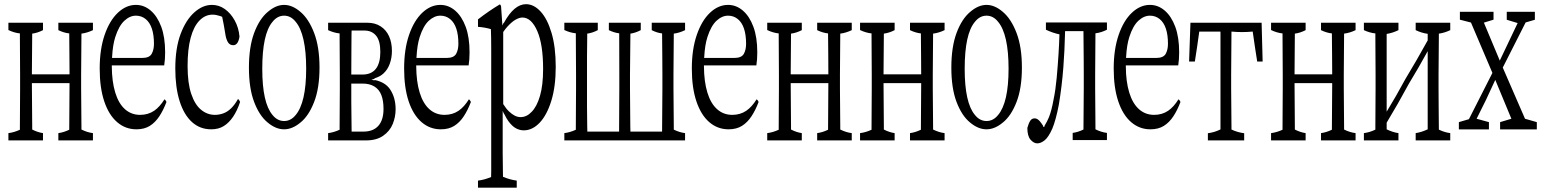

<svg xmlns="http://www.w3.org/2000/svg" viewBox="-20 -621 7356 914"><path d="M422.4 -512.7Q422.4 -490.2 422.4 -477.5Q395 -464.4 367.7 -460.9Q367.7 -460.9 367.7 -457Q367.2 -356.4 366.2 -266.1Q366.2 -228 366.2 -199.2Q366.2 -158.7 367.7 -19.5Q367.7 -8.8 367.7 -7.8Q367.7 -4.4 367.7 -4.4Q395 9.3 422.4 12.7Q422.4 34.7 422.4 47.4Q422.4 47.4 257.8 47.4Q257.8 35.2 257.8 12.7Q283.2 9.3 309.6 -3.4Q311 -197.3 311 -220.2Q311 -220.2 311 -225.1Q311 -225.1 131.8 -225.1Q131.8 -225.1 131.8 -220.2Q131.8 -167.5 133.3 -21Q133.3 -9.3 133.3 -7.8Q133.3 -4.4 133.3 -4.4Q158.7 8.8 184.6 12.7Q184.6 34.7 184.6 47.4Q184.6 47.4 20 47.4Q20 35.2 20 12.7Q47.4 9.3 74.7 -3.4Q74.7 -3.4 74.7 -6.8Q74.7 -8.3 74.7 -19.5Q75.2 -61 75.2 -112.8Q75.2 -151.4 75.7 -199.2Q75.7 -228 75.7 -266.1Q75.2 -304.7 75.2 -353Q74.7 -394.5 74.7 -445.8Q74.7 -447.3 74.7 -458.5Q74.7 -458.5 74.7 -461.9Q47.4 -464.8 20 -478Q20 -490.7 20 -512.7Q20 -512.7 184.6 -512.7Q184.6 -490.2 184.6 -477.5Q159.2 -464.4 133.3 -460.9Q133.3 -460.9 133.3 -457.5Q132.8 -359.9 131.8 -272Q131.8 -272 131.8 -267.1Q131.8 -267.1 311 -267.1Q311 -267.1 311 -272Q311 -308.1 310.5 -353.3Q310.1 -398.4 309.6 -461.9Q283.7 -464.8 257.8 -477.5Q257.8 -490.2 257.8 -512.7Q257.8 -512.7 422.4 -512.7Z M512.2 -309.6Q512.2 -309.6 512.2 -304.7Q512.7 -232.4 528.6 -180.4Q544.4 -128.4 574.7 -101.3Q605 -74.2 647 -74.2Q685.1 -74.2 713.9 -93.8Q740.2 -111.8 762.7 -147.9Q767.6 -146.5 772.5 -135.7Q757.8 -96.7 738.5 -67.4Q719.2 -38.1 693.1 -21.7Q667 -5.4 629.4 -5.4Q577.1 -5.4 537.6 -39.6Q498 -73.7 476.3 -138.4Q454.6 -203.1 454.6 -294.7Q454.6 -386.2 478 -454.6Q501.5 -522.9 541 -560.3Q580.6 -597.7 627 -597.7Q666 -597.7 697.5 -570.6Q729 -543.5 747.6 -493.7Q766.1 -443.8 766.1 -371.6Q766.1 -337.9 761.7 -309.6Q761.7 -309.6 512.2 -309.6ZM528.8 -444.8Q516.6 -406.7 513.7 -350.6Q513.7 -350.6 513.2 -345.2H657.2Q691.9 -345.2 702.6 -365.7Q712.9 -384.8 712.9 -412.6Q712.9 -455.1 702.9 -484.9Q692.9 -514.6 673.1 -530.5Q653.3 -546.4 627 -546.4Q598.1 -546.4 572 -522.2Q545.9 -498 528.8 -444.8Z M814.5 -294.9Q814.5 -391.6 839.6 -458.7Q864.7 -525.9 904.8 -561.8Q944.8 -597.7 988.8 -597.7Q1022.5 -597.7 1050.3 -577.9Q1078.1 -558.1 1097.2 -523.9Q1116.2 -489.7 1120.1 -446.8Q1113.8 -405.8 1090.3 -405.8Q1074.2 -405.8 1065.4 -419.4Q1056.2 -434.6 1052.7 -458.5Q1052.7 -458.5 1052.7 -459Q1045.4 -504.9 1037.6 -541Q1032.2 -543.5 1028.8 -544.4Q1008.3 -551.3 991.7 -551.3Q957 -551.3 929.7 -523.4Q902.3 -495.6 887.7 -441.4Q873 -387.2 873 -306.4Q873 -225.6 890.4 -174.1Q907.7 -122.6 937.3 -98.4Q966.8 -74.2 1002.9 -74.2Q1022.9 -74.2 1042.5 -81.1Q1082.5 -95.2 1112.8 -149.4Q1118.2 -147.5 1123 -135.7Q1095.2 -52.2 1045.4 -21Q1020.5 -5.4 985.4 -5.4Q932.1 -5.4 893.8 -40Q855.5 -74.7 835 -139.9Q814.5 -205.1 814.5 -294.9Z M1387.7 -73.7Q1412.1 -102.5 1424.8 -157.7Q1437.5 -212.9 1437.5 -294.2Q1437.5 -375.5 1424.8 -431.9Q1412.1 -488.3 1387.7 -517.1Q1364.7 -546.4 1332.5 -546.4Q1300.3 -546.4 1276.9 -516.6Q1228.5 -459 1228.5 -293.5Q1228.5 -131.3 1277.3 -73.7Q1300.3 -44.9 1332.5 -44.9Q1364.7 -44.9 1387.7 -73.7ZM1254.4 -37.6Q1214.8 -69.8 1189.9 -135.3Q1165 -200.7 1165 -299.1Q1165 -397.5 1189.9 -464.4Q1214.8 -531.2 1254.9 -564.5Q1293.5 -597.7 1332.5 -597.7Q1371.6 -597.7 1410.2 -564.5Q1449.7 -531.2 1475.3 -464.4Q1501 -397.5 1501 -299.3Q1501 -201.2 1475.3 -135.3Q1449.7 -69.3 1410.2 -37.6Q1371.6 -5.4 1332.3 -5.4Q1293 -5.4 1254.4 -37.6Z M1542 12.7Q1569.3 9.3 1596.7 -3.4Q1596.7 -3.4 1596.7 -6.8Q1596.7 -8.3 1596.7 -19.5Q1597.2 -61 1597.2 -112.8Q1597.2 -151.4 1597.7 -199.2Q1597.7 -228 1597.7 -266.1Q1597.2 -304.7 1597.2 -353Q1596.7 -394.5 1596.7 -445.8Q1596.7 -447.3 1596.7 -458Q1596.7 -458 1596.7 -461.9Q1569.3 -464.8 1542 -477.5Q1542 -490.2 1542 -512.7Q1542 -512.7 1729.5 -512.7Q1765.6 -512.7 1792 -495.6Q1818.4 -478.5 1832 -448.5Q1845.7 -418.5 1845.7 -378.4Q1845.7 -346.7 1835.9 -318.6Q1826.2 -290.5 1805.2 -271Q1789.6 -256.8 1765.6 -249Q1756.8 -241.2 1748 -243.7Q1756.8 -236.8 1766.1 -239.7Q1814.5 -229 1836.9 -195.8Q1863.3 -156.2 1863.3 -101.1Q1863.3 -64.5 1849.6 -30.8Q1835.9 2.9 1804.2 25.1Q1772.5 47.4 1722.2 47.4Q1722.2 47.4 1542 47.4Q1542 34.7 1542 12.7ZM1653.8 -475.6 1653.3 -454.6Q1653.3 -449.2 1652.8 -376.5Q1652.8 -352.1 1652.3 -266.1Q1652.3 -266.1 1705.1 -266.1Q1748 -266.1 1769.3 -293.5Q1790.5 -320.8 1790.5 -373.8Q1790.5 -426.8 1770.3 -451.2Q1750 -475.6 1714.8 -475.6Q1714.8 -475.6 1653.8 -475.6ZM1652.3 -218.3Q1652.3 -218.3 1652.3 -213.4Q1652.3 -213.4 1652.3 -204.1Q1652.3 -204.1 1652.3 -199.2Q1652.3 -158.7 1652.3 -134.3Q1652.3 -112.8 1653.3 -43Q1653.3 -20 1653.8 0.5Q1653.8 5.4 1653.8 5.4Q1653.8 5.4 1710.4 5.4Q1756.8 5.4 1781.2 -22.2Q1805.7 -49.8 1805.7 -102.5Q1805.7 -142.1 1795.2 -168.9Q1784.7 -195.8 1761.7 -209.5Q1739.3 -223.1 1706.5 -223.1Q1706.5 -223.1 1652.3 -223.1Q1652.3 -223.1 1652.3 -218.3Z M1961.4 -309.6Q1961.4 -309.6 1961.4 -304.7Q1961.9 -232.4 1977.8 -180.4Q1993.7 -128.4 2023.9 -101.3Q2054.2 -74.2 2096.2 -74.2Q2134.3 -74.2 2163.1 -93.8Q2189.5 -111.8 2211.9 -147.9Q2216.8 -146.5 2221.7 -135.7Q2207 -96.7 2187.7 -67.4Q2168.5 -38.1 2142.3 -21.7Q2116.2 -5.4 2078.6 -5.4Q2026.4 -5.4 1986.8 -39.6Q1947.3 -73.7 1925.5 -138.4Q1903.8 -203.1 1903.8 -294.7Q1903.8 -386.2 1927.2 -454.6Q1950.7 -522.9 1990.2 -560.3Q2029.8 -597.7 2076.2 -597.7Q2115.2 -597.7 2146.7 -570.6Q2178.2 -543.5 2196.8 -493.7Q2215.3 -443.8 2215.3 -371.6Q2215.3 -337.9 2210.9 -309.6Q2210.9 -309.6 1961.4 -309.6ZM1978 -444.8Q1965.8 -406.7 1962.9 -350.6Q1962.9 -350.6 1962.4 -345.2H2106.4Q2141.1 -345.2 2151.9 -365.7Q2162.1 -384.8 2162.1 -412.6Q2162.1 -455.1 2152.1 -484.9Q2142.1 -514.6 2122.3 -530.5Q2102.5 -546.4 2076.2 -546.4Q2047.4 -546.4 2021.2 -522.2Q1995.1 -498 1978 -444.8Z M2400.4 -43.9Q2391.1 -56.6 2381.8 -75.7Q2377.4 -81.1 2373 -93.3Q2373 -31.2 2373 22.5Q2373 69.3 2373 106.4Q2373.5 154.3 2374 191.9Q2374 210.9 2374.5 220.7Q2407.2 234.4 2439.9 238.8Q2439.9 260.7 2439.9 272.5Q2439.9 272.5 2255.4 272.5Q2255.4 260.3 2255.4 238.8Q2286.6 234.9 2317.9 221.7Q2318.4 211.9 2318.4 192.4Q2318.4 154.8 2318.4 107.9Q2318.4 -137.2 2318.4 -384.8Q2318.4 -440.9 2316.9 -482.4Q2286.1 -491.2 2255.4 -493.2Q2255.4 -514.6 2255.4 -528.8Q2307.1 -568.8 2358.4 -599.6Q2361.8 -600.6 2365.2 -592.3Q2368.2 -550.8 2371.6 -499.5Q2375.5 -511.2 2379.4 -513.2Q2427.7 -601.1 2483.9 -601.1Q2521.5 -601.1 2553.7 -565.9Q2585.9 -530.8 2605.7 -463.9Q2625.5 -397 2625.5 -303Q2625.5 -209 2604.5 -141.1Q2583.5 -73.2 2549.1 -36.9Q2514.6 -0.5 2473.1 -0.5Q2454.6 -0.5 2436.5 -10Q2418.5 -19.5 2400.4 -43.9ZM2395 -493.7Q2386.2 -483.9 2375.5 -468.8Q2375.5 -468.8 2375.5 -125.5Q2389.6 -103 2403.3 -90.3Q2431.2 -63.5 2458 -63.5Q2487.3 -63.5 2510.7 -88.4Q2535.6 -113.3 2550.5 -164.3Q2565.4 -215.3 2565.4 -292.5Q2565.4 -408.7 2538.1 -472.2Q2509.8 -537.6 2466.8 -537.6Q2452.6 -537.6 2434.3 -527.3Q2416 -517.1 2395 -493.7Z M2666.5 12.7Q2693.8 9.3 2721.2 -3.4Q2721.2 -3.4 2721.2 -7.3Q2721.2 -8.8 2721.2 -19.5Q2721.7 -61 2721.7 -112.8Q2721.7 -151.4 2722.2 -199.2Q2722.2 -228 2722.2 -266.1Q2721.7 -304.7 2721.7 -353Q2721.2 -394.5 2721.2 -445.8Q2721.2 -447.3 2721.2 -458.5Q2721.2 -458.5 2721.2 -462.4Q2693.8 -465.3 2666.5 -478Q2666.5 -490.7 2666.5 -512.7Q2666.5 -512.7 2825.7 -512.7Q2825.7 -490.2 2825.7 -477.5Q2800.8 -464.4 2775.4 -460.9Q2775.4 -457.5 2775.4 -457Q2775.4 -446.3 2775.4 -445.8Q2774.4 -394 2774.4 -352.5Q2774.4 -304.2 2774.4 -266.1Q2774.4 -227.5 2774.4 -199.2Q2774.4 -150.9 2774.4 -112.3Q2774.9 -61 2775.4 -19.5Q2775.4 -4.4 2775.9 0.5Q2775.9 5.4 2775.9 5.4Q2775.9 5.4 2927.2 5.4Q2927.2 5.4 2927.2 0.5Q2927.2 -51.3 2927.7 -112.8Q2927.7 -151.4 2928.2 -199.2Q2928.2 -228 2928.2 -266.1Q2927.7 -430.2 2927.7 -459Q2927.7 -459 2927.7 -462.4Q2903.3 -465.3 2878.4 -477.5Q2878.4 -490.2 2878.4 -512.7Q2878.4 -512.7 3030.3 -512.7Q3030.3 -490.2 3030.3 -477.5Q3005.4 -464.4 2981 -460.9Q2979.5 -322.8 2979 -266.1Q2979 -228 2979 -199.2Q2979 -158.7 2980.5 -19.5Q2980.5 -4.4 2981 0.5Q2981 5.4 2981 5.4Q2981 5.4 3131.8 5.4Q3133.3 -187.5 3133.3 -199.2Q3133.3 -227.5 3133.3 -266.1Q3133.3 -304.7 3132.8 -351.3Q3132.3 -397.9 3131.8 -461.9Q3106.9 -464.8 3082.5 -477.5Q3082.5 -490.2 3082.5 -512.7Q3082.5 -512.7 3241.2 -512.7Q3241.2 -490.2 3241.2 -477.5Q3214.4 -464.4 3187.5 -460.9Q3187.5 -460.9 3187.5 -457.5Q3187 -356.9 3186 -266.1Q3186 -228 3186 -199.2Q3186 -158.7 3187.5 -19.5Q3187.5 -8.8 3187.5 -7.3Q3187.5 -3.9 3187.5 -3.9Q3214.4 9.3 3241.2 12.7Q3241.2 34.7 3241.2 47.4Q3241.2 47.4 2666.5 47.4Q2666.5 34.7 2666.5 12.7Z M3331.1 -309.6Q3331.1 -309.6 3331.1 -304.7Q3331.5 -232.4 3347.4 -180.4Q3363.3 -128.4 3393.6 -101.3Q3423.8 -74.2 3465.8 -74.2Q3503.9 -74.2 3532.7 -93.8Q3559.1 -111.8 3581.5 -147.9Q3586.4 -146.5 3591.3 -135.7Q3576.7 -96.7 3557.4 -67.4Q3538.1 -38.1 3512 -21.7Q3485.8 -5.4 3448.2 -5.4Q3396 -5.4 3356.4 -39.6Q3316.9 -73.7 3295.2 -138.4Q3273.4 -203.1 3273.4 -294.7Q3273.4 -386.2 3296.9 -454.6Q3320.3 -522.9 3359.9 -560.3Q3399.4 -597.7 3445.8 -597.7Q3484.9 -597.7 3516.4 -570.6Q3547.9 -543.5 3566.4 -493.7Q3585 -443.8 3585 -371.6Q3585 -337.9 3580.6 -309.6Q3580.6 -309.6 3331.1 -309.6ZM3347.7 -444.8Q3335.4 -406.7 3332.5 -350.6Q3332.5 -350.6 3332 -345.2H3476.1Q3510.7 -345.2 3521.5 -365.7Q3531.7 -384.8 3531.7 -412.6Q3531.7 -455.1 3521.7 -484.9Q3511.7 -514.6 3491.9 -530.5Q3472.2 -546.4 3445.8 -546.4Q3417 -546.4 3390.9 -522.2Q3364.7 -498 3347.7 -444.8Z M4034.7 -512.7Q4034.7 -490.2 4034.7 -477.5Q4007.3 -464.4 3980 -460.9Q3980 -460.9 3980 -457Q3979.5 -356.4 3978.5 -266.1Q3978.5 -228 3978.5 -199.2Q3978.5 -158.7 3980 -19.5Q3980 -8.8 3980 -7.8Q3980 -4.4 3980 -4.4Q4007.3 9.3 4034.7 12.7Q4034.7 34.7 4034.7 47.4Q4034.7 47.4 3870.1 47.4Q3870.1 35.2 3870.1 12.7Q3895.5 9.3 3921.9 -3.4Q3923.3 -197.3 3923.3 -220.2Q3923.3 -220.2 3923.3 -225.1Q3923.3 -225.1 3744.1 -225.1Q3744.1 -225.1 3744.1 -220.2Q3744.1 -167.5 3745.6 -21Q3745.6 -9.3 3745.6 -7.8Q3745.6 -4.4 3745.6 -4.4Q3771 8.8 3796.9 12.7Q3796.9 34.7 3796.9 47.4Q3796.9 47.4 3632.3 47.4Q3632.3 35.2 3632.3 12.7Q3659.7 9.3 3687 -3.4Q3687 -3.4 3687 -6.8Q3687 -8.3 3687 -19.5Q3687.5 -61 3687.5 -112.8Q3687.5 -151.4 3688 -199.2Q3688 -228 3688 -266.1Q3687.5 -304.7 3687.5 -353Q3687 -394.5 3687 -445.8Q3687 -447.3 3687 -458.5Q3687 -458.5 3687 -461.9Q3659.7 -464.8 3632.3 -478Q3632.3 -490.7 3632.3 -512.7Q3632.3 -512.7 3796.9 -512.7Q3796.9 -490.2 3796.9 -477.5Q3771.5 -464.4 3745.6 -460.9Q3745.6 -460.9 3745.6 -457.5Q3745.1 -359.9 3744.1 -272Q3744.1 -272 3744.1 -267.1Q3744.1 -267.1 3923.3 -267.1Q3923.3 -267.1 3923.3 -272Q3923.3 -308.1 3922.9 -353.3Q3922.4 -398.4 3921.9 -461.9Q3896 -464.8 3870.1 -477.5Q3870.1 -490.2 3870.1 -512.7Q3870.1 -512.7 4034.7 -512.7Z M4476.6 -512.7Q4476.6 -490.2 4476.6 -477.5Q4449.2 -464.4 4421.9 -460.9Q4421.9 -460.9 4421.9 -457Q4421.4 -356.4 4420.4 -266.1Q4420.4 -228 4420.4 -199.2Q4420.4 -158.7 4421.9 -19.5Q4421.9 -8.8 4421.9 -7.8Q4421.9 -4.4 4421.9 -4.4Q4449.2 9.3 4476.6 12.7Q4476.6 34.7 4476.6 47.4Q4476.6 47.4 4312 47.4Q4312 35.2 4312 12.7Q4337.4 9.3 4363.8 -3.4Q4365.2 -197.3 4365.2 -220.2Q4365.2 -220.2 4365.2 -225.1Q4365.2 -225.1 4186 -225.1Q4186 -225.1 4186 -220.2Q4186 -167.5 4187.5 -21Q4187.5 -9.3 4187.5 -7.8Q4187.5 -4.4 4187.5 -4.4Q4212.9 8.8 4238.8 12.7Q4238.8 34.7 4238.8 47.4Q4238.8 47.4 4074.2 47.4Q4074.2 35.2 4074.2 12.7Q4101.6 9.3 4128.9 -3.4Q4128.9 -3.4 4128.9 -6.8Q4128.9 -8.3 4128.9 -19.5Q4129.4 -61 4129.4 -112.8Q4129.4 -151.4 4129.9 -199.2Q4129.9 -228 4129.9 -266.1Q4129.4 -304.7 4129.4 -353Q4128.9 -394.5 4128.9 -445.8Q4128.9 -447.3 4128.9 -458.5Q4128.9 -458.5 4128.9 -461.9Q4101.6 -464.8 4074.2 -478Q4074.2 -490.7 4074.2 -512.7Q4074.2 -512.7 4238.8 -512.7Q4238.8 -490.2 4238.8 -477.5Q4213.4 -464.4 4187.5 -460.9Q4187.5 -460.9 4187.5 -457.5Q4187 -359.9 4186 -272Q4186 -272 4186 -267.1Q4186 -267.1 4365.2 -267.1Q4365.2 -267.1 4365.2 -272Q4365.2 -308.1 4364.7 -353.3Q4364.3 -398.4 4363.8 -461.9Q4337.9 -464.8 4312 -477.5Q4312 -490.2 4312 -512.7Q4312 -512.7 4476.6 -512.7Z M4731.4 -73.7Q4755.9 -102.5 4768.6 -157.7Q4781.2 -212.9 4781.2 -294.2Q4781.2 -375.5 4768.6 -431.9Q4755.9 -488.3 4731.4 -517.1Q4708.5 -546.4 4676.3 -546.4Q4644 -546.4 4620.6 -516.6Q4572.3 -459 4572.3 -293.5Q4572.3 -131.3 4621.1 -73.7Q4644 -44.9 4676.3 -44.9Q4708.5 -44.9 4731.4 -73.7ZM4598.1 -37.6Q4558.6 -69.8 4533.7 -135.3Q4508.8 -200.7 4508.8 -299.1Q4508.8 -397.5 4533.7 -464.4Q4558.6 -531.2 4598.6 -564.5Q4637.2 -597.7 4676.3 -597.7Q4715.3 -597.7 4753.9 -564.5Q4793.5 -531.2 4819.1 -464.4Q4844.7 -397.5 4844.7 -299.3Q4844.7 -201.2 4819.1 -135.3Q4793.5 -69.3 4753.9 -37.6Q4715.3 -5.4 4676 -5.4Q4636.7 -5.4 4598.1 -37.6Z M5086.4 11.7Q5111.8 8.3 5137.7 -4.4Q5139.2 -196.3 5139.2 -201.2Q5139.2 -229 5139.2 -266.6Q5139.2 -305.2 5138.9 -333.5Q5138.7 -361.8 5137.7 -467.8Q5137.7 -467.8 5137.7 -472.7Q5137.7 -472.7 5050.3 -472.7Q5047.9 -376 5042 -300.8Q5035.2 -211.4 5020.5 -122.6Q5006.3 -48.8 4989.3 -8.3Q4971.2 32.2 4952.9 46.9Q4934.6 61.5 4918 61.5Q4901.4 61.5 4886 44.2Q4870.6 26.9 4870.6 -12.2Q4877 -35.6 4885.3 -47.4Q4892.6 -57.6 4905.5 -57.6Q4918.5 -57.6 4930.7 -43Q4938 -34.2 4944.8 -23.4Q4946.8 -15.1 4949.2 -16.6Q4951.2 -15.1 4953.1 -23.4Q4965.3 -43 4973.6 -63.5Q4986.3 -95.2 4996.1 -150.9Q5004.9 -192.4 5010.3 -250.5Q5021 -368.7 5023.4 -457.5Q4992.2 -463.9 4959 -479.5Q4959 -491.7 4959 -514.2Q4959 -514.2 5249.5 -514.2Q5249.5 -492.2 5249.5 -479.5Q5222.2 -465.8 5194.8 -462.4Q5193.4 -324.7 5193.4 -266.6Q5193.4 -229 5193.4 -201.2Q5193.4 -160.2 5194.8 -20.5Q5194.8 -9.8 5194.8 -8.8Q5194.8 -5.4 5194.8 -5.4Q5222.2 8.3 5249.5 11.7Q5249.5 33.7 5249.5 45.9Q5249.5 45.9 5086.4 45.9Q5086.4 33.7 5086.4 11.7Z M5339.4 -309.6Q5339.4 -309.6 5339.4 -304.7Q5339.8 -232.4 5355.7 -180.4Q5371.6 -128.4 5401.9 -101.3Q5432.1 -74.2 5474.1 -74.2Q5512.2 -74.2 5541 -93.8Q5567.4 -111.8 5589.8 -147.9Q5594.7 -146.5 5599.6 -135.7Q5585 -96.7 5565.7 -67.4Q5546.4 -38.1 5520.3 -21.7Q5494.1 -5.4 5456.5 -5.4Q5404.3 -5.4 5364.7 -39.6Q5325.2 -73.7 5303.5 -138.4Q5281.7 -203.1 5281.7 -294.7Q5281.7 -386.2 5305.2 -454.6Q5328.6 -522.9 5368.2 -560.3Q5407.7 -597.7 5454.1 -597.7Q5493.2 -597.7 5524.7 -570.6Q5556.2 -543.5 5574.7 -493.7Q5593.3 -443.8 5593.3 -371.6Q5593.3 -337.9 5588.9 -309.6Q5588.9 -309.6 5339.4 -309.6ZM5356 -444.8Q5343.8 -406.7 5340.8 -350.6Q5340.8 -350.6 5340.3 -345.2H5484.4Q5519 -345.2 5529.8 -365.7Q5540 -384.8 5540 -412.6Q5540 -455.1 5530 -484.9Q5520 -514.6 5500.2 -530.5Q5480.5 -546.4 5454.1 -546.4Q5425.3 -546.4 5399.2 -522.2Q5373 -498 5356 -444.8Z M5730 13.2Q5761.2 9.3 5790 -4.9Q5790 -4.9 5790 -8.3Q5790 -9.3 5790 -19.5Q5790 -61 5790 -112.8Q5790 -228 5790 -353Q5790 -394.5 5790 -445.8Q5790 -450.7 5790 -465.8Q5790 -465.8 5789.6 -470.7Q5789.6 -470.7 5689 -470.7Q5678.7 -394.5 5668 -328.1Q5668 -328.1 5640.6 -328.1Q5644 -415.5 5647 -512.7Q5647 -512.7 5985.8 -512.7Q5988.3 -415.5 5990.7 -328.1Q5990.7 -328.1 5964.8 -328.1Q5954.1 -394.5 5943.4 -470.7Q5917.5 -468.3 5892.3 -468.3Q5867.2 -468.3 5842.3 -470.7Q5840.8 -331.1 5840.8 -266.1Q5840.8 -228 5840.8 -199.2Q5840.8 -158.7 5842.3 -19.5Q5842.3 -8.8 5842.3 -8.3Q5842.3 -4.9 5842.3 -4.4Q5871.1 9.3 5902.8 13.2Q5902.8 35.2 5902.8 47.4Q5902.8 47.4 5730 47.4Q5730 35.2 5730 13.2Z M6433.1 -512.7Q6433.1 -490.2 6433.1 -477.5Q6405.8 -464.4 6378.4 -460.9Q6378.4 -460.9 6378.4 -457Q6377.9 -356.4 6377 -266.1Q6377 -228 6377 -199.2Q6377 -158.7 6378.4 -19.5Q6378.4 -8.8 6378.4 -7.8Q6378.4 -4.4 6378.4 -4.4Q6405.8 9.3 6433.1 12.7Q6433.1 34.7 6433.1 47.4Q6433.1 47.4 6268.6 47.4Q6268.6 35.2 6268.6 12.7Q6293.9 9.3 6320.3 -3.4Q6321.8 -197.3 6321.8 -220.2Q6321.8 -220.2 6321.8 -225.1Q6321.8 -225.1 6142.6 -225.1Q6142.6 -225.1 6142.6 -220.2Q6142.6 -167.5 6144 -21Q6144 -9.3 6144 -7.8Q6144 -4.4 6144 -4.4Q6169.4 8.8 6195.3 12.7Q6195.3 34.7 6195.3 47.4Q6195.3 47.4 6030.8 47.4Q6030.8 35.2 6030.8 12.7Q6058.1 9.3 6085.4 -3.4Q6085.4 -3.4 6085.4 -6.8Q6085.4 -8.3 6085.4 -19.5Q6085.9 -61 6085.9 -112.8Q6085.9 -151.4 6086.4 -199.2Q6086.4 -228 6086.4 -266.1Q6085.9 -304.7 6085.9 -353Q6085.4 -394.5 6085.4 -445.8Q6085.4 -447.3 6085.4 -458.5Q6085.4 -458.5 6085.4 -461.9Q6058.1 -464.8 6030.8 -478Q6030.8 -490.7 6030.8 -512.7Q6030.8 -512.7 6195.3 -512.7Q6195.3 -490.2 6195.3 -477.5Q6169.9 -464.4 6144 -460.9Q6144 -460.9 6144 -457.5Q6143.6 -359.9 6142.6 -272Q6142.6 -272 6142.6 -267.1Q6142.6 -267.1 6321.8 -267.1Q6321.8 -267.1 6321.8 -272Q6321.8 -308.1 6321.3 -353.3Q6320.8 -398.4 6320.3 -461.9Q6294.4 -464.8 6268.6 -477.5Q6268.6 -490.2 6268.6 -512.7Q6268.6 -512.7 6433.1 -512.7Z M6883.8 -512.7Q6883.8 -490.2 6883.8 -477.5Q6856.4 -464.4 6829.6 -460.9Q6829.6 -460.9 6829.6 -457.5Q6829.1 -356.9 6828.1 -266.1Q6828.1 -228 6828.1 -199.2Q6828.1 -160.6 6828.6 -113.8Q6829.1 -66.9 6829.6 -3.9Q6856.9 9.3 6883.8 12.7Q6883.8 34.7 6883.8 47.4Q6883.8 47.4 6719.2 47.4Q6719.2 35.2 6719.2 12.7Q6747.6 8.3 6776.4 -5.4Q6776.4 -186.5 6776.4 -377.4Q6731.4 -295.4 6687 -222.7Q6634.3 -125 6581.1 -37.1Q6581.1 -16.6 6581.1 -5.4Q6609.4 8.8 6637.2 12.7Q6637.2 34.7 6637.2 47.4Q6637.2 47.4 6472.7 47.4Q6472.7 35.2 6472.7 12.7Q6500 9.3 6527.3 -3.9Q6527.3 -3.9 6527.3 -7.3Q6527.3 -8.8 6527.3 -19.5Q6527.8 -61 6527.8 -112.8Q6527.8 -151.4 6528.3 -199.2Q6528.3 -228 6528.3 -266.1Q6527.8 -304.7 6527.8 -353Q6527.3 -394.5 6527.3 -445.8Q6527.3 -447.3 6527.3 -458Q6527.3 -458 6527.3 -461.9Q6500 -464.8 6472.7 -477.5Q6472.7 -490.2 6472.7 -512.7Q6472.7 -512.7 6637.2 -512.7Q6637.2 -490.2 6637.2 -477.5Q6609.4 -463.9 6581.1 -459.5Q6581.1 -269.5 6581.1 -89.4Q6626 -162.6 6670.4 -245.1Q6723.1 -332 6776.4 -428.7Q6776.4 -439.5 6776.4 -460Q6747.6 -463.9 6719.2 -477.5Q6719.2 -490.2 6719.2 -512.7Q6719.2 -512.7 6883.8 -512.7Z M7286.6 -564.9V-526.9L7242.7 -514.2L7133.8 -299.3L7239.7 -55.7L7295.9 -39.6V-4.9H7121.1V-39.6L7174.8 -55.7L7098.1 -240.7L7053.2 -144L7009.3 -55.7L7067.9 -39.6V-4.9H6924.8V-39.6L6972.7 -53.7L7084.5 -273.9L6982.4 -513.7L6929.7 -527.3V-564.9H7089.8V-527.3L7043.9 -513.2L7119.6 -332.5L7204.6 -511.2L7152.8 -526.9V-564.9Z"/></svg>

Font: Scarab Serif
Style: Light
Weight: 300
Designer: John Roberts
Foundry: Scarab
Version: 1.0